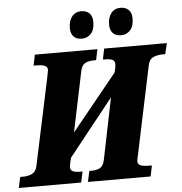

<svg xmlns="http://www.w3.org/2000/svg" viewBox="-83 -985 991 1043"><g transform="rotate(-5 412.0 -463.5)"><path d="M-10 -59H2Q35 -59 56 -70Q77 -81 83 -112L184 -587Q191 -621 191 -625Q191 -643 175 -649Q159 -655 126 -655H115L127 -714H468L456 -655H444Q413 -655 394.5 -644Q376 -633 370 -600L302 -274L549 -578L552 -587Q558 -608 558 -625Q558 -643 544 -649Q530 -655 505 -655H493L505 -714H847L833 -655H822Q788 -655 766 -644Q744 -633 738 -600L637 -120Q631 -96 631 -89Q631 -71 647 -65Q663 -59 696 -59H708L696 0H354L367 -59H379Q409 -59 427 -70Q445 -81 451 -114L519 -447L274 -139L271 -127Q264 -99 264 -89Q264 -71 278 -65Q292 -59 318 -59H330L317 0H-23ZM329 -841Q329 -880 347.5 -903.5Q366 -927 398 -927Q426 -927 442.5 -911Q459 -895 459 -864Q459 -820 438.5 -799Q418 -778 390 -778Q361 -778 345 -794Q329 -810 329 -841ZM543 -841Q543 -880 561.5 -903.5Q580 -927 612 -927Q640 -927 656.5 -911Q673 -895 673 -864Q673 -820 652.5 -799Q632 -778 604 -778Q575 -778 559 -794Q543 -810 543 -841Z"/></g></svg>

Font: Noto Serif NarrowBlack
Style: Italic
Weight: 900
Width: 4
Italic angle: -12°
Designer: Monotype Design Team
Foundry: Monotype Imaging Inc.
Version: Version 1.001